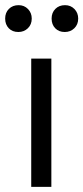

<svg xmlns="http://www.w3.org/2000/svg" viewBox="-46 -724 323 744"><path d="M153 0H75V-497H153ZM206 -704Q228 -704 242.5 -689Q257 -674 257 -652Q257 -629 242 -614.5Q227 -600 205 -600Q182 -600 168 -614.5Q154 -629 154 -652Q154 -675 168.5 -689.5Q183 -704 206 -704ZM26 -704Q48 -704 62.5 -689Q77 -674 77 -652Q77 -629 62 -614.5Q47 -600 25 -600Q2 -600 -12 -614.5Q-26 -629 -26 -652Q-26 -675 -11.5 -689.5Q3 -704 26 -704Z"/></svg>

Font: BreeCF
Style: Light
Weight: 300
Designer: Veronika Burian, Jos Scaglione
Foundry: TypeTogether
Version: Version 0.0.2